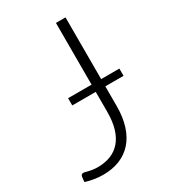

<svg xmlns="http://www.w3.org/2000/svg" viewBox="-178 -793 777 885"><g transform="rotate(-30 210.5 -350.0)"><path d="M414 -340.5H317V-236Q317 -176.5 302.5 -131Q288 -85.5 260.5 -54.5Q233 -23.5 194 -7.8Q155 8 106 8Q83.5 8 60.5 4.5Q37.5 1 13 -6.5Q13.5 -13.5 14.2 -20.5Q15 -27.5 16 -34.5Q17 -39 19.8 -42.5Q22.5 -46 29.5 -46Q34 -46 40.2 -44.2Q46.5 -42.5 55 -40.5Q63.5 -38.5 75 -36.8Q86.5 -35 101.5 -35Q139.5 -35 170 -47Q200.5 -59 222 -83.8Q243.5 -108.5 254.8 -146.2Q266 -184 266 -235V-340.5H141V-379H266V-707.5H317V-379H414Z"/></g></svg>

Font: Lato 2
Style: Regular
Weight: 300
Designer: Lukasz Dziedzic with Adam Twardoch and Botio Nikoltchev
Foundry: tyPoland Lukasz Dziedzic
Version: Version 2.015; 2015-08-06; http://www.latofonts.com/